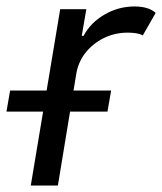

<svg xmlns="http://www.w3.org/2000/svg" viewBox="-64 -574 502 594"><path d="M31.2 0 122.2 -545.5H203.1L188.9 -463.1H194.6Q215.9 -503.6 259.1 -528.8Q302.2 -554 352.3 -554Q395.6 -554 417.6 -534.1L377.8 -464.5Q362.9 -473 331 -473Q291.2 -473 257.3 -456.3Q223.4 -439.6 200.6 -410.9Q177.9 -382.1 171.9 -345.2L115.1 0ZM-44 -228.7 -32.7 -294H279.8L268.5 -228.7Z"/></svg>

Font: Inter UI
Style: Italic
Weight: 400
Italic angle: -9.39999°
Designer: Rasmus Andersson
Foundry: rsms
Version: 3.2;8d6f07862